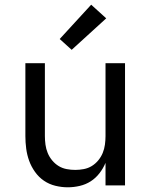

<svg xmlns="http://www.w3.org/2000/svg" viewBox="-20 -789 640 817"><path d="M268 8Q242 8 215.5 1.5Q189 -5 167 -20Q145 -35 129 -57.5Q113 -80 104 -105Q95 -130 91.5 -156.5Q88 -183 88 -210V-520H171V-210Q171 -192 173.5 -173.5Q176 -155 183 -138Q190 -121 202 -106.5Q214 -92 229.5 -82.5Q245 -73 263.5 -69.5Q282 -66 300 -66Q318 -66 336.5 -69.5Q355 -73 370.5 -82.5Q386 -92 398 -106.5Q410 -121 417 -138Q424 -155 426.5 -173.5Q429 -192 429 -210V-520H512V0H429V-96Q419 -72 403 -51.5Q387 -31 366 -17.5Q345 -4 319.5 2Q294 8 268 8ZM285 -577 234 -623 368 -769 432 -711Z"/></svg>

Font: Zed Sans Extended
Style: Regular
Weight: 400
Width: 7
Designer: Belleve Invis
Foundry: Belleve Invis
Version: Version 1.0.0; ttfautohint (v1.8.4)